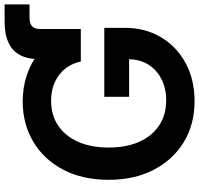

<svg xmlns="http://www.w3.org/2000/svg" viewBox="-36 -822 870 839"><g transform="rotate(-90 399.5 -403.0)"><path d="M560.1 -485.4V-668.5Q560.1 -743.2 600.6 -780.8Q641.1 -818.4 725.1 -818.4Q749 -818.4 767.8 -818.4Q786.6 -818.4 799.3 -818.4V-709.5Q791 -709.5 773.9 -709.5Q756.8 -709.5 742.7 -709.5Q715.8 -709.5 703.9 -698.5Q691.9 -687.5 691.9 -663.6V-485.4ZM376.5 11.7Q274.9 11.7 197.5 -35.4Q120.1 -82.5 76.4 -167Q32.7 -251.5 32.7 -363.3Q32.7 -478.5 77.4 -563Q122.1 -647.5 199.7 -693.4Q277.3 -739.3 375 -739.3Q437 -739.3 491.2 -720.9Q545.4 -702.6 587.6 -668.7Q629.9 -634.8 657.2 -588.4Q684.6 -542 691.9 -485.4H549.8Q543.5 -514.6 528.8 -538.6Q514.2 -562.5 491.7 -579.6Q469.2 -596.7 440.9 -606Q412.6 -615.2 378.9 -615.2Q315.4 -615.2 269.5 -584.2Q223.6 -553.2 198.7 -496.8Q173.8 -440.4 173.8 -363.3Q173.8 -286.6 198.7 -230.5Q223.6 -174.3 270 -143.3Q316.4 -112.3 379.9 -112.3Q432.6 -112.3 473.1 -133.1Q513.7 -153.8 536.6 -190.9Q559.6 -228 559.6 -277.3L594.2 -274.4H395.5V-382.8H696.8V-292.5Q696.8 -203.1 655.5 -134.5Q614.3 -65.9 542.2 -27.1Q470.2 11.7 376.5 11.7Z"/></g></svg>

Font: Inter Cardless Display
Style: Bold
Weight: 700
Designer: Rasmus Andersson
Foundry: rsms
Version: Version 4.001;git-9221beed3